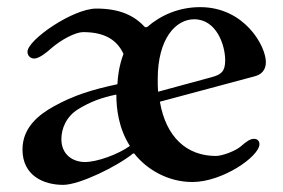

<svg xmlns="http://www.w3.org/2000/svg" viewBox="-20 -498 793 538"><path d="M43 -79C43 -6 102 20 157 20C203 20 309 -32 353 -68H356C391 -23 451 12 519 12C604 12 707 -60 707 -94C707 -102 702 -109 692 -109C681 -109 671 -102 655 -88C640 -75 603 -61 585 -61C503 -61 445 -114 428 -213L693 -284C713 -289 725 -302 725 -324C725 -369 665 -478 541 -478C482 -478 431 -456 392 -422H386C357 -454 316 -474 250 -474C184 -474 57 -386 57 -353C57 -342 65 -334 76 -334C90 -334 112 -352 124 -363C153 -388 192 -408 213 -408C271 -408 307 -388 326 -347C313 -312 310 -282 309 -262C239 -247 186 -231 129 -199C92 -178 43 -143 43 -79ZM152 -108C152 -137 165 -171 199 -192C233 -213 266 -225 306 -233C306 -194 312 -139 344 -89C310 -65 252 -44 218 -44C185 -44 152 -64 152 -108ZM422 -277C422 -389 472 -444 524 -444C587 -444 611 -371 611 -329C611 -297 599 -289 574 -282L423 -241C422 -253 422 -260 422 -277Z"/></svg>

Font: Monomakh Unicode
Style: Regular
Weight: 400
Version: Version 1.2